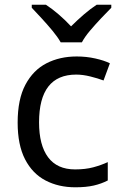

<svg xmlns="http://www.w3.org/2000/svg" viewBox="-20 -786 520 816"><path d="M300 10Q229 10 173.5 -19Q118 -48 86.5 -109Q55 -170 55 -265Q55 -364 88 -426Q121 -488 177.5 -517Q234 -546 306 -546Q347 -546 385 -537.5Q423 -529 447 -517L420 -444Q396 -453 364 -461Q332 -469 304 -469Q146 -469 146 -266Q146 -169 184.5 -117.5Q223 -66 299 -66Q343 -66 376.5 -75Q410 -84 438 -97V-19Q411 -5 378.5 2.5Q346 10 300 10ZM238 -606Q225 -629 203 -655.5Q181 -682 157 -708Q133 -734 115 -753V-766H175Q201 -749 229 -725Q257 -701 282 -674Q309 -701 337 -725Q365 -749 391 -766H453V-753Q434 -734 409.5 -708Q385 -682 362.5 -655.5Q340 -629 328 -606Z"/></svg>

Font: Noto Sans Multani
Style: Regular
Weight: 400
Designer: Monotype Design Team
Foundry: Monotype Imaging Inc.
Version: Version 2.002; ttfautohint (v1.8.4.7-5d5b)